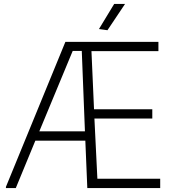

<svg xmlns="http://www.w3.org/2000/svg" viewBox="-20 -952 881 972"><path d="M481 -805 558 -932H613L524 -799ZM10 -6 311 -740H782V-693H443L456 -399H751V-352H458L473 -47H791V0H422L412 -240H159L60 0H10ZM179 -287H410L394 -694H348Z"/></svg>

Font: Encode Sans Normal
Style: ExtraLight
Weight: 200
Designer: Pablo Impallari, Andres Torresi
Foundry: Pablo Impallari, Andres Torresi
Version: Version 1.000; ttfautohint (v1.00) -l 8 -r 50 -G 200 -x 14 -